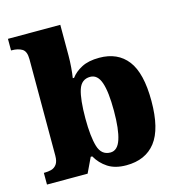

<svg xmlns="http://www.w3.org/2000/svg" viewBox="-113 -859 900 967"><g transform="rotate(-15 337.5 -375.0)"><path d="M427.7 9.8Q369.6 9.8 332 -14.6Q294.4 -39.1 272.5 -78.1H264.6L227.5 0H15.6V-61H21.5Q38.1 -61 54.7 -65.4Q71.8 -69.8 82.8 -85Q93.8 -100.1 93.8 -129.9V-632.8Q93.8 -673.8 72.8 -686.5Q51.8 -699.2 19.5 -699.2H15.6V-759.8H288.6V-599.1Q288.6 -570.8 286.1 -539.3Q283.7 -507.8 279.8 -483.9H286.6Q306.6 -511.2 342.5 -530Q378.4 -548.8 434.6 -548.8Q530.8 -548.8 581.8 -482.4Q632.8 -416 632.8 -271Q632.8 -125 580.3 -57.6Q527.8 9.8 427.7 9.8ZM366.7 -73.2Q404.3 -73.2 420.9 -124.5Q437.5 -174.8 437.5 -272Q437.5 -370.6 420.9 -418.9Q404.3 -467.8 365.7 -467.8Q319.8 -467.8 304.2 -419.4Q288.6 -370.1 288.6 -271Q288.6 -176.8 304.2 -124.5Q319.8 -73.2 366.7 -73.2Z"/></g></svg>

Font: Koh Santepheap Black
Style: Regular
Weight: 900
Designer: Danh Hong
Version: Version 2.002; ttfautohint (v1.8.3)